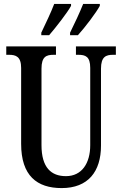

<svg xmlns="http://www.w3.org/2000/svg" viewBox="-20 -951 624 981"><path d="M338 -784V-771H378C416 -813 471 -886 490 -921V-931H405C387 -886 363 -835 338 -784ZM191 -784V-771H231C267 -813 324 -886 343 -921V-931H257C240 -886 215 -835 191 -784ZM295 10C430 10 496 -74 496 -207V-600C496 -662 522 -671 558 -671H572V-714H368V-671H380C417 -671 441 -662 441 -604V-209C441 -117 398 -51 317 -51C242 -51 192 -94 192 -210V-600C192 -662 217 -671 254 -671H266V-714H12V-671H26C61 -671 88 -662 88 -604V-216C88 -53 169 10 295 10Z"/></svg>

Font: Noto Serif Devanagari ExtraCondensed Medium
Style: Regular
Weight: 500
Width: 2
Designer: Universal Thirst, Indian Type Foundry and the Monotype Design Team
Foundry: Monotype Imaging Inc.
Version: Version 2.004